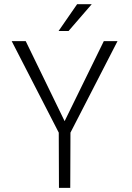

<svg xmlns="http://www.w3.org/2000/svg" viewBox="-20 -910 640 930"><path d="M293 -323.2 482.9 -710.9H549.3L321.3 -267.6L320.3 0H265.6L264.6 -267.6L36.6 -710.9H104.5ZM353.5 -889.6H424.3L312 -759.8H263.7Z"/></svg>

Font: TypoPRO Roboto Mono
Style: Regular
Weight: 300
Designer: Google
Version: Version 2.000986; 2015; ttfautohint (v1.3)